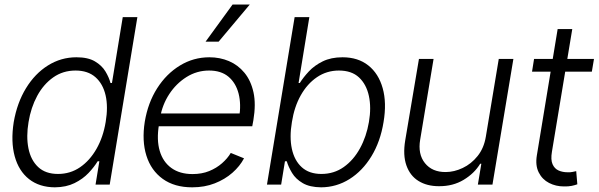

<svg xmlns="http://www.w3.org/2000/svg" viewBox="-20 -802 2600 834"><path d="M218.3 11.7Q150.9 11.2 106.2 -23.9Q61.5 -59.1 43.9 -123Q26.4 -187 39.6 -271.5Q54.2 -355.5 93 -418.9Q131.8 -482.4 188.5 -517.8Q245.1 -553.2 312 -553.2Q362.3 -553.2 392.3 -535.4Q422.4 -517.6 438 -491.7Q453.6 -465.8 460 -441.4H466.3L513.2 -727.5H576.7L456.5 0H395L411.6 -101.6H404.3Q389.2 -76.7 364.5 -50.5Q339.8 -24.4 303.7 -6.6Q267.6 11.2 218.3 11.7ZM231.9 -46.4Q285.2 -46.4 327.6 -75.4Q370.1 -104.5 399.2 -155.5Q428.2 -206.5 439 -272Q450.2 -337.9 438.7 -387.9Q427.2 -438 394.5 -466.8Q361.8 -495.6 308.1 -495.6Q253.4 -495.6 211.2 -465.8Q168.9 -436 141.6 -385.5Q114.3 -335 104 -272Q93.3 -209 103.5 -157.7Q113.8 -106.4 145.8 -76.4Q177.7 -46.4 231.9 -46.4Z M814.9 11.7Q737.8 11.7 687 -24.9Q636.2 -61.5 616 -125.7Q595.7 -189.9 608.9 -273.4Q622.6 -355.5 662.6 -418.5Q702.6 -481.4 761.5 -517.3Q820.3 -553.2 889.6 -553.2Q935.1 -553.2 974.4 -536.6Q1013.7 -520 1041.7 -486.1Q1069.8 -452.1 1081.1 -400.9Q1092.3 -349.6 1080.6 -279.8L1075.7 -253.4H649.4L658.7 -309.1H1051.3L1018.6 -290Q1028.3 -349.1 1016.4 -395.5Q1004.4 -441.9 972.4 -468.8Q940.4 -495.6 888.2 -495.6Q835 -495.6 790 -467.3Q745.1 -439 715.1 -393.1Q685.1 -347.2 675.8 -292.5L670.4 -259.8Q659.7 -194.3 673.8 -146.5Q688 -98.6 724.4 -72.3Q760.7 -45.9 816.4 -45.9Q856.4 -45.9 888.4 -58.8Q920.4 -71.8 944.3 -92.8Q968.3 -113.8 982.4 -137.7L1040 -114.3Q1022 -80.1 989.5 -51.5Q957 -22.9 912.8 -5.6Q868.7 11.7 814.9 11.7ZM873 -621.1 990.2 -782.2H1064.9L929.7 -621.1Z M1375 11.7Q1325.2 11.2 1294.9 -6.6Q1264.6 -24.4 1248.8 -50.5Q1232.9 -76.7 1225.6 -101.6H1217.8L1201.2 0H1139.6L1259.8 -727.5H1323.7L1276.9 -441.4H1282.2Q1297.4 -465.8 1321.5 -491.7Q1345.7 -517.6 1381.8 -535.4Q1418 -553.2 1467.8 -553.2Q1535.2 -553.2 1579.8 -517.8Q1624.5 -482.4 1642.3 -418.9Q1660.2 -355.5 1646 -271.5Q1632.3 -187 1593.5 -123.3Q1554.7 -59.6 1498.3 -24.2Q1441.9 11.2 1375 11.7ZM1376 -46.4Q1430.7 -46.4 1473.1 -76.4Q1515.6 -106.4 1543.7 -157.7Q1571.8 -209 1582.5 -272Q1593.3 -335 1582.3 -385.5Q1571.3 -436 1539.3 -465.8Q1507.3 -495.6 1452.1 -495.6Q1399.4 -495.6 1356.9 -466.8Q1314.5 -438 1286.4 -387.9Q1258.3 -337.9 1248 -272Q1236.8 -206.5 1247.8 -155.5Q1258.8 -104.5 1291 -75.4Q1323.2 -46.4 1376 -46.4Z M2090.3 -208 2146.5 -545.9H2210L2119.1 0H2055.7L2070.8 -90.8H2065.9Q2040.5 -48.8 1993.9 -20.8Q1947.3 7.3 1886.7 6.8Q1834.5 6.8 1797.9 -15.9Q1761.2 -38.6 1745.4 -83.3Q1729.5 -127.9 1740.2 -192.4L1799.8 -545.9H1863.3L1805.2 -195.8Q1794.4 -132.3 1825.9 -93.3Q1857.4 -54.2 1916 -54.7Q1952.6 -54.7 1989.7 -72.3Q2026.9 -89.8 2054.4 -124Q2082 -158.2 2090.3 -208Z M2560.1 -545.9 2550.8 -490.7H2291L2299.8 -545.9ZM2402.3 -675.8H2465.8L2377.4 -142.6Q2371.6 -108.4 2380.1 -88.9Q2388.7 -69.3 2406.2 -61.5Q2423.8 -53.7 2445.3 -53.7Q2458 -53.2 2467 -55.2Q2476.1 -57.1 2482.9 -58.6L2487.8 -1.5Q2477.5 2.4 2463.1 5.4Q2448.7 8.3 2429.2 7.8Q2394.5 7.8 2365 -7.3Q2335.4 -22.5 2320.1 -53Q2304.7 -83.5 2312 -127.4Z"/></svg>

Font: Inter Tight Light
Style: Italic
Weight: 300
Italic angle: -9.39999°
Designer: Rasmus Andersson
Foundry: rsms
Version: Version 3.004